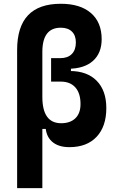

<svg xmlns="http://www.w3.org/2000/svg" viewBox="-20 -762 626 1007"><path d="M343.8 9.8Q284.2 9.8 251.5 -20.5Q218.8 -50.8 218.8 -105.5L227.5 -85.9H173.8Q69.8 -139.6 69.8 -229.5V-499.5Q69.8 -621.6 127 -681.9Q184.1 -742.2 298.8 -742.2Q400.9 -742.2 457 -693.6Q513.2 -645 513.2 -556.6Q513.2 -482.9 467 -442.1Q420.9 -401.4 336.4 -401.4H248V-457H295.9Q335 -457 356.4 -478.5Q377.9 -500 377.9 -539.6Q377.9 -576.2 357.2 -596.4Q336.4 -616.7 298.8 -616.7Q202.1 -616.7 202.1 -489.7V-253.9Q202.1 -115.7 300.8 -115.7Q348.6 -115.7 375.5 -141.8Q402.3 -168 402.3 -216.3Q402.3 -272.9 375.2 -303.5Q348.1 -334 298.8 -334H248V-389.6H346.2Q436.5 -389.6 487.1 -338.4Q537.6 -287.1 537.6 -195.3Q537.6 -98.6 486.6 -44.4Q435.5 9.8 343.8 9.8ZM69.8 224.6V-384.8H202.1V224.6ZM248 -370.1V-418H352.1V-370.1Z"/></svg>

Font: Cascadia Code
Style: Regular
Weight: 400
Monospace: yes
Designer: Aaron Bell
Foundry: Saja Typeworks
Version: Version 2106.017